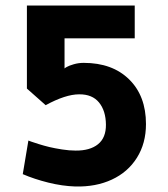

<svg xmlns="http://www.w3.org/2000/svg" viewBox="-20 -591 613 700"><path d="M83.5 -78.6 93.8 -74.7Q100.6 -72.3 120.6 -65.9Q140.6 -59.6 160.2 -54.9Q179.7 -50.3 206.3 -46.1Q232.9 -42 255.4 -42Q308.1 -41.5 337.4 -65.2Q366.7 -88.9 366.2 -136.7Q365.7 -187 341.1 -217.3Q316.4 -247.6 268.6 -247.1Q219.2 -247.1 146.5 -207.5L78.1 -268.1V-570.8H471.2V-451.2H215.3V-341.3Q215.3 -342.3 223.4 -346.9Q231.4 -351.6 248.8 -356.7Q266.1 -361.8 285.2 -361.8Q389.6 -361.8 450.9 -301.5Q512.2 -241.2 512.2 -138.7Q512.2 -68.4 479.2 -15.9Q446.3 36.6 387.9 63.7Q329.6 90.8 254.4 88.9Q207 87.4 156 74.7Q105 62 63 43.9Z"/></svg>

Font: Nobile-bold
Style: Bold
Weight: 700
Version: Version 1.000;PS 001.000;hotconv 1.0.38